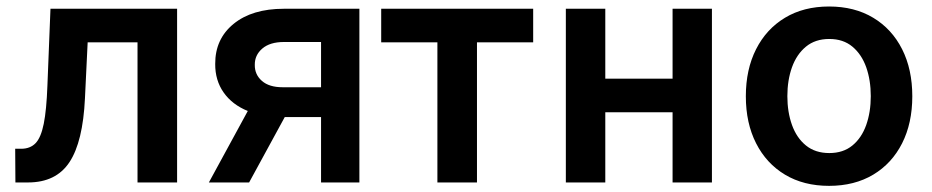

<svg xmlns="http://www.w3.org/2000/svg" viewBox="-20 -573 2928 603"><path d="M28.4 0 27.7 -105.8H46.5Q74.9 -105.8 91.8 -123.4Q108.7 -141 117.4 -184.3Q126.1 -227.6 128.9 -304L138.5 -545.5H536.2V0H411.9V-440H255.3L246.8 -264.2Q240.4 -127.8 198.3 -63.9Q156.2 0 68.2 0Z M988.3 0V-205.3H874.3L762.4 0H636L758.2 -224.4Q709.2 -244.3 682.4 -282.5Q655.5 -320.7 655.9 -372.2Q655.5 -450.6 713.6 -498Q771.7 -545.5 871.8 -545.5H1108.7V0ZM988.3 -299V-441.1H871.8Q827.8 -441.1 803.8 -420.5Q779.8 -399.9 780.2 -369.3Q779.8 -338.8 802.6 -318.9Q825.3 -299 867.5 -299Z M1177.2 -440V-545.5H1654.5V-440H1478V0H1353.7V-440Z M1881 -545.5V-326H2092.3V-545.5H2215.9V0H2092.3V-220.5H1881V0H1757.1V-545.5Z M2583.8 10.7Q2503.9 10.7 2445.3 -24.5Q2386.7 -59.7 2354.6 -123Q2322.4 -186.4 2322.4 -270.6Q2322.4 -355.1 2354.6 -418.5Q2386.7 -481.9 2445.3 -517.2Q2503.9 -552.6 2583.8 -552.6Q2663.7 -552.6 2722.5 -517.2Q2781.2 -481.9 2813.2 -418.5Q2845.2 -355.1 2845.2 -270.6Q2845.2 -186.4 2813.2 -123Q2781.2 -59.7 2722.5 -24.5Q2663.7 10.7 2583.8 10.7ZM2584.5 -92.3Q2628.2 -92.3 2657.1 -116.1Q2686.1 -139.9 2700.5 -180.6Q2714.8 -221.2 2714.8 -271Q2714.8 -321 2700.5 -361.7Q2686.1 -402.3 2657.1 -426.5Q2628.2 -450.6 2584.5 -450.6Q2540.5 -450.6 2511.2 -426.5Q2481.9 -402.3 2467.3 -361.7Q2452.8 -321 2452.8 -271Q2452.8 -221.2 2467.3 -180.6Q2481.9 -139.9 2511.2 -116.1Q2540.5 -92.3 2584.5 -92.3Z"/></svg>

Font: Inter UI Semi Bold
Style: Regular
Weight: 600
Designer: Rasmus Andersson
Foundry: rsms
Version: 3.2;8d6f07862